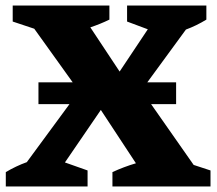

<svg xmlns="http://www.w3.org/2000/svg" viewBox="-20 -675 787 695"><path d="M1 0V-52Q38 -74 77 -88L266 -345L104 -571L26 -597V-655H376V-604Q343 -588 307 -576L413 -416L515 -569L440 -597V-655H727V-604Q691 -582 653 -568L492 -348L681 -78L742 -58V0H387V-52Q428 -71 472 -84L345 -277L215 -87L297 -58V0ZM119.2 -377H617.5V-298H119.2Z"/></svg>

Font: Piazzolla
Style: Bold
Weight: 700
Designer: Juan Pablo del Peral
Foundry: Huerta Tipografica
Version: Version 1.330